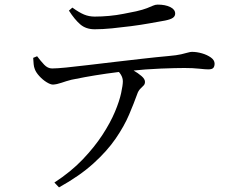

<svg xmlns="http://www.w3.org/2000/svg" viewBox="-20 -759 1040 833"><path d="M216 33Q288 -14 339 -67.5Q390 -121 424.5 -174Q459 -227 478.5 -273.5Q498 -320 505.5 -355Q513 -390 513 -406Q513 -421 504.5 -435Q496 -449 476 -467L519 -475Q537 -466 558 -454Q579 -442 594 -429Q609 -416 609 -404Q609 -394 603 -388Q597 -382 588.5 -373.5Q580 -365 575 -350Q561 -311 540 -261.5Q519 -212 482 -158Q445 -104 385.5 -50Q326 4 236 54ZM210 -392Q199 -392 182 -402.5Q165 -413 150.5 -429Q136 -445 131 -459Q127 -469 126 -480.5Q125 -492 124 -508L141 -515Q156 -495 171.5 -478.5Q187 -462 206 -462Q226 -462 266.5 -466Q307 -470 360.5 -476.5Q414 -483 474.5 -490Q535 -497 596 -504Q657 -511 712 -516Q747 -519 766 -523.5Q785 -528 795.5 -531Q806 -534 813 -534Q834 -534 856.5 -527.5Q879 -521 895 -509.5Q911 -498 911 -483Q911 -471 905.5 -464.5Q900 -458 883 -458Q871 -458 844 -461Q817 -464 780 -464Q744 -464 678.5 -461.5Q613 -459 538 -451Q493 -447 441.5 -439.5Q390 -432 349 -424.5Q308 -417 290 -413Q267 -407 247 -400Q227 -393 210 -392ZM391 -632Q353 -632 328.5 -653Q304 -674 279 -713L294 -726Q323 -705 344.5 -696Q366 -687 391 -687Q421 -687 453.5 -690Q486 -693 516 -699Q546 -705 571 -710Q601 -717 617.5 -723.5Q634 -730 644 -734.5Q654 -739 664 -739Q697 -739 718.5 -728.5Q740 -718 740 -700Q740 -689 730.5 -682Q721 -675 697 -670Q669 -665 630 -658Q591 -651 548.5 -645.5Q506 -640 465.5 -636Q425 -632 391 -632Z"/></svg>

Font: Noto Serif JP ExtraLight
Style: Regular
Weight: 400
Version: Version 2.003-H1;hotconv 1.1.1;makeotfexe 2.6.0